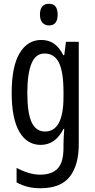

<svg xmlns="http://www.w3.org/2000/svg" viewBox="-20 -759 502 1019"><path d="M199 -547Q237 -547 265.5 -528Q294 -509 316 -466H321L330 -537H398V6Q398 118 350 179Q302 240 195 240Q158 240 127.5 232.5Q97 225 68 209V132Q136 168 193 168Q255 168 286 135.5Q317 103 317 25V9Q317 -8 318 -29.5Q319 -51 321 -75H317Q274 10 196 10Q123 10 82.5 -60Q42 -130 42 -266Q42 -406 84 -476.5Q126 -547 199 -547ZM216 -475Q169 -475 147 -421.5Q125 -368 125 -265Q125 -159 148 -110Q171 -61 219 -61Q317 -61 317 -245V-270Q317 -377 293 -426Q269 -475 216 -475ZM240 -739Q286 -739 286 -681Q286 -624 240 -624Q218 -624 205 -639Q192 -654 192 -681Q192 -739 240 -739Z"/></svg>

Font: Noto Sans Gurmukhi ExtraCondensed
Style: Regular
Weight: 400
Width: 2
Designer: Jelle Bosma - Monotype Design Team
Foundry: Monotype Imaging Inc.
Version: Version 2.004; ttfautohint (v1.8.4.7-5d5b)